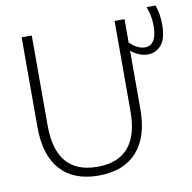

<svg xmlns="http://www.w3.org/2000/svg" viewBox="-85 -855 952 950"><g transform="rotate(-10 391.0 -380.0)"><path d="M758 -770Q774 -724 774 -673Q774 -600 746.5 -569Q719 -538 679 -538Q637 -538 595 -571V-278Q595 -138 528 -64Q461 10 336 10Q211 10 144.5 -63.5Q78 -137 78 -278V-730H129V-277Q129 -34 337 -34Q545 -34 545 -277V-730H595V-613Q633 -575 671 -575Q731 -575 731 -674Q731 -724 713 -770Z"/></g></svg>

Font: M PLUS 1p Light
Style: Regular
Weight: 300
Version: Version 1.061